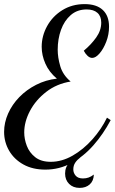

<svg xmlns="http://www.w3.org/2000/svg" viewBox="-31 -739 561 935"><path d="M190 87Q128 87 83 62Q38 37 13.5 -5Q-11 -47 -11 -97Q-11 -142 8.5 -186Q28 -230 63 -266Q98 -302 145 -326Q192 -350 246 -356Q208 -388 190 -429Q172 -470 172 -511Q172 -564 198.5 -612Q225 -660 272.5 -689.5Q320 -719 381 -719Q439 -719 469.5 -690.5Q500 -662 500 -609Q500 -571 486.5 -536Q473 -501 454 -479Q435 -457 418 -457Q406 -457 395 -467.5Q384 -478 377 -492Q413 -522 437.5 -556.5Q462 -591 462 -629Q462 -660 443.5 -676.5Q425 -693 391 -693Q345 -693 313.5 -665.5Q282 -638 266 -593.5Q250 -549 250 -497Q250 -459 262.5 -416.5Q275 -374 313 -342Q245 -331 194 -291.5Q143 -252 115 -199Q87 -146 87 -94Q87 -62 99.5 -29Q112 4 140.5 26.5Q169 49 216 49Q270 49 322.5 19Q375 -11 419 -60.5Q463 -110 490 -166L508 -154Q472 -86 424 -31.5Q376 23 317 55Q258 87 190 87ZM357 176Q325 176 305.5 156.5Q286 137 286 106Q286 73 308 52.5Q330 32 360 28Q345 39 335.5 53Q326 67 326 86Q326 103 337.5 116.5Q349 130 373 130Q388 130 400.5 125.5Q413 121 426 111Q425 142 406 159Q387 176 357 176Z"/></svg>

Font: Dancing Script Medium
Style: Regular
Weight: 500
Designer: Pablo Impallari
Foundry: Pablo Impallari
Version: Version 2.000